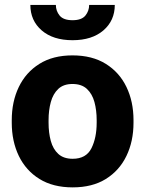

<svg xmlns="http://www.w3.org/2000/svg" viewBox="-20 -768 603 797"><path d="M28.8 -258.8V-269Q28.8 -346.2 58.1 -407Q87.4 -467.8 143.6 -502.9Q199.7 -538.1 280.8 -538.1Q362.8 -538.1 419.2 -502.9Q475.6 -467.8 504.9 -407Q534.2 -346.2 534.2 -269V-258.8Q534.2 -181.6 504.9 -120.8Q475.6 -60.1 419.4 -25.1Q363.3 9.8 281.7 9.8Q200.2 9.8 143.8 -25.1Q87.4 -60.1 58.1 -120.8Q28.8 -181.6 28.8 -258.8ZM181.6 -269V-258.8Q181.6 -216.8 190.9 -182.9Q200.2 -148.9 222.2 -128.9Q244.1 -108.9 281.7 -108.9Q337.4 -108.9 359.4 -152.3Q381.3 -195.8 381.3 -258.8V-269Q381.3 -310.1 372.1 -344.2Q362.8 -378.4 340.8 -398.9Q318.8 -419.4 280.8 -419.4Q243.7 -419.4 221.9 -398.9Q200.2 -378.4 190.9 -344.2Q181.6 -310.1 181.6 -269ZM350.1 -747.6H456.5Q456.5 -682.6 409.2 -641.8Q361.8 -601.1 281.2 -601.1Q200.2 -601.1 153.1 -641.8Q106 -682.6 106 -747.6H211.9Q211.9 -722.7 227.5 -703.4Q243.2 -684.1 281.2 -684.1Q318.8 -684.1 334.5 -703.4Q350.1 -722.7 350.1 -747.6Z"/></svg>

Font: Vazirmatn RD FD ExtraBold
Style: Regular
Weight: 800
Designer: Saber Rastikerdar
Foundry: Saber Rastikerdar
Version: Version 33.003